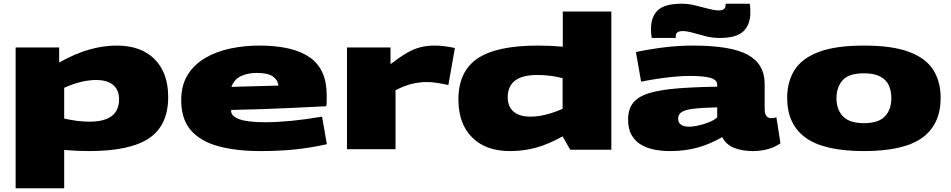

<svg xmlns="http://www.w3.org/2000/svg" viewBox="-20 -802 5111 1032"><path d="M64 210V-547H298V-466Q382 -513 457.5 -535Q533 -557 608 -557Q738 -557 811 -484Q884 -411 884 -280Q884 -129 782 -59.5Q680 10 458 10Q394 10 325 4V210ZM461 -148Q620 -148 620 -268Q620 -319 588 -345.5Q556 -372 497 -372Q459 -372 416.5 -362Q374 -352 325 -330V-165Q358 -157 393 -152.5Q428 -148 461 -148Z M1379 10Q1251 10 1155.5 -15.5Q1060 -41 1007 -100.5Q954 -160 954 -264Q954 -343 988.5 -399Q1023 -455 1082.5 -490Q1142 -525 1217 -541Q1292 -557 1373 -557Q1556 -557 1646 -493Q1736 -429 1736 -292Q1736 -280 1736 -262.5Q1736 -245 1734 -231Q1653 -227 1528 -221Q1403 -215 1223 -211Q1222 -209 1222 -205Q1223 -177 1267 -161Q1311 -145 1407 -145Q1469 -145 1546.5 -152.5Q1624 -160 1711 -175L1737 -27Q1653 -8 1568 1Q1483 10 1379 10ZM1224 -335Q1297 -337 1365.5 -339Q1434 -341 1477 -342Q1472 -374 1445.5 -392Q1419 -410 1360 -410Q1311 -410 1274.5 -392.5Q1238 -375 1224 -335Z M2079 -547V-457Q2127 -494 2164.5 -516Q2202 -538 2237.5 -547.5Q2273 -557 2316 -557Q2342 -557 2369.5 -553.5Q2397 -550 2425 -544L2390 -345Q2358 -352 2329.5 -356.5Q2301 -361 2272 -361Q2236 -361 2195 -351.5Q2154 -342 2106 -317V0H1845V-547Z M3045 3 3004 -69Q2929 -27 2862 -8.5Q2795 10 2721 10Q2591 10 2517.5 -63.5Q2444 -137 2444 -267Q2444 -418 2546.5 -487.5Q2649 -557 2871 -557Q2937 -557 3005 -551V-740H3266V3ZM3004 -217V-382Q2937 -399 2868 -399Q2709 -399 2709 -279Q2709 -229 2740.5 -202Q2772 -175 2832 -175Q2907 -175 3004 -217Z M3356 -159Q3356 -213 3381.5 -247Q3407 -281 3463.5 -299.5Q3520 -318 3611.5 -326Q3703 -334 3835 -336V-346Q3835 -373 3798.5 -383.5Q3762 -394 3688 -394Q3650 -394 3602 -389.5Q3554 -385 3507 -377.5Q3460 -370 3426 -363L3398 -522Q3466 -537 3545.5 -547Q3625 -557 3705 -557Q3909 -557 3999.5 -507.5Q4090 -458 4090 -351V-220Q4090 -190 4099.5 -178.5Q4109 -167 4123 -167Q4130 -167 4138 -168Q4146 -169 4153 -172L4175 -32Q4146 -11 4107.5 -0.5Q4069 10 4028 10Q3970 10 3926.5 -7Q3883 -24 3862 -65Q3796 -27 3729 -8.5Q3662 10 3580 10Q3539 10 3499 2.5Q3459 -5 3427 -23.5Q3395 -42 3375.5 -75Q3356 -108 3356 -159ZM3625 -164Q3625 -121 3686 -121Q3704 -121 3732 -127Q3760 -133 3788.5 -144Q3817 -155 3835 -171V-225Q3753 -223 3707.5 -217.5Q3662 -212 3643.5 -199.5Q3625 -187 3625 -164ZM3483 -598Q3481 -611 3480 -623Q3479 -635 3479 -645Q3479 -713 3516.5 -747.5Q3554 -782 3644 -782Q3679 -782 3716.5 -773Q3754 -764 3787.5 -755Q3821 -746 3843 -746Q3880 -746 3880 -774Q3880 -779 3880 -782H4010Q4012 -770 4012.5 -758Q4013 -746 4013 -735Q4013 -669 3975.5 -633.5Q3938 -598 3848 -598Q3809 -598 3772 -607.5Q3735 -617 3703.5 -626Q3672 -635 3649 -635Q3612 -635 3612 -607Q3612 -601 3613 -598Z M4211 -276Q4211 -363 4251 -426Q4291 -489 4381.5 -523Q4472 -557 4624 -557Q4776 -557 4866.5 -523Q4957 -489 4996.5 -426Q5036 -363 5036 -276Q5036 -134 4937.5 -62Q4839 10 4624 10Q4409 10 4310 -62Q4211 -134 4211 -276ZM4476 -275Q4476 -213 4511 -176.5Q4546 -140 4624 -140Q4702 -140 4736.5 -176.5Q4771 -213 4771 -275Q4771 -313 4757.5 -343Q4744 -373 4711.5 -390.5Q4679 -408 4624 -408Q4541 -408 4508.5 -370Q4476 -332 4476 -275Z"/></svg>

Font: Georama Extra Expanded ExtraBold
Style: Regular
Weight: 800
Width: 8
Designer: Jean-Baptiste Levee
Foundry: Production Type
Version: Version 1.000